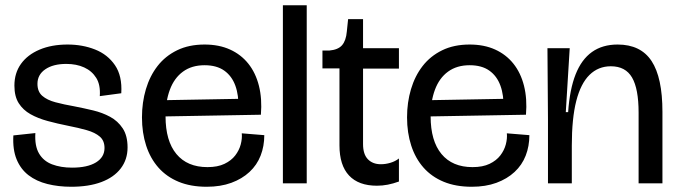

<svg xmlns="http://www.w3.org/2000/svg" viewBox="-20 -700 2590 733"><path d="M252 13Q203 13 161 2.5Q119 -8 89 -31Q59 -54 43.5 -91.5Q28 -129 31 -183L115 -192Q112 -143 129 -114Q146 -85 179 -72.5Q212 -60 255 -60Q314 -60 346.5 -80Q379 -100 379 -135Q379 -163 361 -178.5Q343 -194 311.5 -203Q280 -212 239 -220Q199 -228 162 -238Q125 -248 96.5 -264Q68 -280 51.5 -306Q35 -332 35 -373Q35 -421 60 -456Q85 -491 131 -510.5Q177 -530 238 -530Q295 -530 343 -511Q391 -492 419 -451Q447 -410 443 -344L361 -333Q364 -376 347.5 -402.5Q331 -429 301.5 -442.5Q272 -456 233 -456Q183 -456 153 -435.5Q123 -415 123 -380Q123 -350 141.5 -334Q160 -318 192 -309.5Q224 -301 264 -294Q300 -287 335.5 -278.5Q371 -270 400.5 -254Q430 -238 448.5 -210Q467 -182 467 -137Q467 -91 441 -57Q415 -23 367 -5Q319 13 252 13Z M769 13Q708 13 662 -6Q616 -25 585 -60Q554 -95 538 -144Q522 -193 522 -252Q522 -309 537 -359.5Q552 -410 581.5 -448Q611 -486 656 -508Q701 -530 761 -530Q816 -530 858 -511Q900 -492 928 -457Q956 -422 968.5 -372.5Q981 -323 976 -262L578 -255V-317L909 -323L890 -287Q892 -336 878.5 -373Q865 -410 836 -430.5Q807 -451 761 -451Q712 -451 678.5 -426.5Q645 -402 628.5 -357.5Q612 -313 612 -256Q612 -162 653.5 -112Q695 -62 772 -62Q811 -62 837 -74.5Q863 -87 878 -106.5Q893 -126 899 -148.5Q905 -171 903 -191L989 -184Q989 -142 975 -106Q961 -70 932.5 -43.5Q904 -17 863 -2Q822 13 769 13Z M1060 0V-680H1151V0Z M1419 9Q1349 9 1312.5 -30Q1276 -69 1276 -145V-439H1211V-507H1237Q1271 -510 1286 -527.5Q1301 -545 1304 -579L1309 -627H1366V-516H1503V-438H1366V-150Q1366 -111 1384.5 -92Q1403 -73 1434 -73Q1452 -73 1470.5 -78.5Q1489 -84 1503 -95V-7Q1481 1 1460.5 5Q1440 9 1419 9Z M1781 13Q1720 13 1674 -6Q1628 -25 1597 -60Q1566 -95 1550 -144Q1534 -193 1534 -252Q1534 -309 1549 -359.5Q1564 -410 1593.5 -448Q1623 -486 1668 -508Q1713 -530 1773 -530Q1828 -530 1870 -511Q1912 -492 1940 -457Q1968 -422 1980.5 -372.5Q1993 -323 1988 -262L1590 -255V-317L1921 -323L1902 -287Q1904 -336 1890.5 -373Q1877 -410 1848 -430.5Q1819 -451 1773 -451Q1724 -451 1690.5 -426.5Q1657 -402 1640.5 -357.5Q1624 -313 1624 -256Q1624 -162 1665.5 -112Q1707 -62 1784 -62Q1823 -62 1849 -74.5Q1875 -87 1890 -106.5Q1905 -126 1911 -148.5Q1917 -171 1915 -191L2001 -184Q2001 -142 1987 -106Q1973 -70 1944.5 -43.5Q1916 -17 1875 -2Q1834 13 1781 13Z M2072 0V-245L2070 -516H2155L2140 -272H2149Q2155 -359 2177.5 -416Q2200 -473 2240 -501.5Q2280 -530 2338 -530Q2426 -530 2467.5 -467Q2509 -404 2509 -273V0H2418V-270Q2418 -361 2393 -404Q2368 -447 2312 -447Q2264 -447 2230.5 -414Q2197 -381 2180 -314.5Q2163 -248 2163 -144V0Z"/></svg>

Font: Bricolage Grotesque 96pt
Style: Regular
Weight: 400
Version: Version 1.001;gftools[0.9.33.dev8+g029e19f]